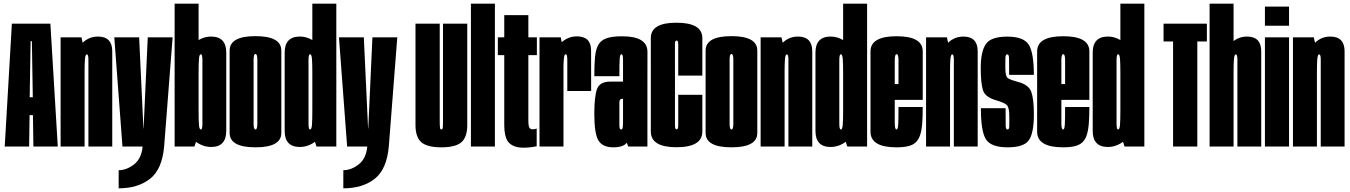

<svg xmlns="http://www.w3.org/2000/svg" viewBox="-20 -805 7417 1055"><path d="M6 0 45.2 -675H256.8L297.5 0H163.5L161 -172.4H142.5L140 0ZM143.2 -270.4H160.2L155.2 -578.5H148.2Z M313 0V-600H427.5L444.8 -523.5V0ZM465.8 0V-344.1Q465.8 -450 465.8 -478.1Q465.8 -506.1 457 -506.1Q449.1 -506.1 446.9 -481.6Q444.8 -457.1 444.8 -410.4L380.2 -417.4Q380.2 -502.8 419.3 -553.4Q458.4 -604.1 518 -604.1Q596.8 -604.1 596.8 -523.2Q596.8 -442.2 596.8 -344.4V0Z M652.9 0 608 -600H744.6L768 -99.5H769L791.9 -600H928.5L881.9 0ZM632 229.8V130.2Q675.5 130.2 716.6 98.2Q757.8 66.2 763.6 -0.2L881.9 0Q870.8 125.8 804 177.8Q737.2 229.8 632 229.8Z M939.5 0V-785H1071.2V-69.5L1048.5 0ZM1140 2.6Q1091.6 2.6 1049.2 -31.6Q1006.8 -65.8 1006.8 -147L1071.2 -196.8Q1071.2 -141 1073.4 -117.2Q1075.6 -93.5 1083.5 -93.5Q1092.2 -93.5 1092.2 -124Q1092.2 -154.5 1092.2 -301Q1092.2 -444.4 1092.2 -475.6Q1092.2 -506.9 1083.5 -506.9Q1075.6 -506.9 1073.4 -482.4Q1071.2 -457.9 1071.2 -405.1L1006.8 -453.4Q1006.8 -534.6 1049.2 -569.4Q1091.6 -604.1 1140 -604.1Q1223.2 -604.1 1223.2 -515.9Q1223.2 -427.8 1223.2 -301Q1223.2 -174.5 1223.2 -85.9Q1223.2 2.6 1140 2.6Z M1383.8 4.5Q1241.8 4.5 1241.8 -74.5Q1241.8 -153.5 1241.8 -300.7Q1241.8 -447.9 1241.8 -527.1Q1241.8 -606.4 1383.8 -606.4Q1525.8 -606.4 1525.8 -527.1Q1525.8 -447.9 1525.8 -300.7Q1525.8 -153.5 1525.8 -74.5Q1525.8 4.5 1383.8 4.5ZM1383.8 -93.5Q1394 -93.5 1394 -124.6Q1394 -155.8 1394 -300.7Q1394 -445.6 1394 -477Q1394 -508.4 1383.8 -508.4Q1373.5 -508.4 1373.5 -477Q1373.5 -445.6 1373.5 -300.7Q1373.5 -155.8 1373.5 -124.6Q1373.5 -93.5 1383.8 -93.5Z M1719 0 1696.2 -72V-785H1828V0ZM1627.5 2.6Q1544.2 2.6 1544.2 -85.9Q1544.2 -174.5 1544.2 -301Q1544.2 -427.8 1544.2 -515.9Q1544.2 -604.1 1627.5 -604.1Q1675.9 -604.1 1718.3 -569.4Q1760.8 -534.6 1760.8 -453.4L1696.2 -405.1Q1696.2 -457.9 1694.1 -482.4Q1691.9 -506.9 1684 -506.9Q1675.2 -506.9 1675.2 -475.6Q1675.2 -444.4 1675.2 -301Q1675.2 -156 1675.2 -124.8Q1675.2 -93.5 1684 -93.5Q1691.9 -93.5 1694.1 -118Q1696.2 -142.5 1696.2 -196.8L1760.8 -147Q1760.8 -65.8 1718.3 -31.6Q1675.9 2.6 1627.5 2.6Z M1887.4 0 1842.5 -600H1979.1L2002.5 -99.5H2003.5L2026.4 -600H2163L2116.4 0ZM1866.5 229.8V130.2Q1910 130.2 1951.1 98.2Q1992.2 66.2 1998.1 -0.2L2116.4 0Q2105.2 125.8 2038.5 177.8Q1971.8 229.8 1866.5 229.8Z M2405.2 4.5Q2327.2 4.5 2295.1 -23.5Q2263 -51.5 2263 -118.5V-675H2396.2V-137Q2396.2 -112.5 2397.8 -103Q2399.2 -93.5 2405.2 -93.5Q2411.2 -93.5 2412.8 -103Q2414.2 -112.5 2414.2 -137V-675H2547.5V-118.5Q2547.5 -51.5 2515.4 -23.5Q2483.2 4.5 2405.2 4.5Z M2567.6 0V-785H2699.4V0Z M2855.2 6.5Q2805.4 6.5 2778.1 -19.1Q2750.8 -44.8 2750.8 -122V-502H2715.5V-600H2750.8V-721.9H2883.2V-600H2930V-502H2883.2V-146Q2883.2 -112.2 2888.9 -103.4Q2894.5 -94.5 2906 -94.5Q2920.8 -94.5 2929 -98.8V-1.5Q2893 6.5 2855.2 6.5Z M3097.2 -305Q3097.2 -445 3097.2 -476.1Q3097.2 -507.2 3088.6 -507.2Q3080.6 -507.2 3078.4 -482.8Q3076.2 -458.2 3076.2 -435.5L3025.6 -442.5Q3025.6 -535 3063.4 -570.1Q3101.1 -605.2 3149.4 -605.2Q3227.5 -605.2 3227.9 -528.5Q3228.2 -451.8 3228.2 -305ZM2944.5 0V-600H3061.2L3076.2 -524.1V0Z M3432.1 0 3403.4 -73.8V-378.4Q3403.4 -452.8 3403.4 -479.8Q3403.4 -506.9 3394.8 -506.9L3398.5 -605.6Q3537.8 -605.6 3537.6 -519.9Q3537.4 -434.2 3537.4 -298.1V0ZM3349.4 4.5Q3292.1 4.5 3268.9 -32.2Q3245.6 -69 3245.6 -178.5Q3245.6 -278.2 3261.2 -317.4Q3276.8 -356.5 3332.5 -356.5Q3369.6 -356.5 3407.9 -356.5V-262.2Q3403.8 -262.2 3398.6 -262.2Q3383.4 -262.2 3383.4 -242.2Q3383.4 -222.1 3383.4 -180Q3383.4 -137.8 3383.4 -115.6Q3383.4 -93.5 3392.6 -93.5Q3400.5 -93.5 3401.9 -105.7Q3403.4 -117.9 3403.4 -147.5L3442.9 -135Q3442.9 -68.6 3430.1 -32.1Q3417.2 4.5 3349.4 4.5ZM3245.6 -386.4Q3245.6 -449.4 3249.6 -491.8Q3253.5 -534.1 3267.9 -559.2Q3282.2 -584.2 3313.2 -594.9Q3344.1 -605.6 3398.5 -605.6L3398.8 -559.1L3394.8 -506.9Q3390.5 -506.9 3388.3 -501.2Q3386.1 -495.5 3385.1 -482.1Q3384 -468.6 3383.7 -445.1Q3383.4 -421.6 3383.4 -386.4Z M3697 4Q3556.2 4 3556.2 -82.1Q3556.2 -168.2 3556.2 -339.8Q3556.2 -511.2 3556.1 -595.8Q3556 -680.2 3696.2 -680.2Q3839.2 -680.2 3839.2 -595.8Q3839.2 -511.2 3839.2 -389.5H3706.8Q3706.8 -542 3706.8 -562.1Q3706.8 -582.2 3697.9 -582.2Q3688.5 -582.2 3688.6 -562.1Q3688.8 -542 3688.8 -339.8Q3688.8 -135.2 3688.8 -114.6Q3688.8 -94 3697.8 -94Q3706.8 -94 3706.8 -114.8Q3706.8 -135.5 3706.8 -284H3839.2Q3839.2 -168.2 3839.2 -82.1Q3839.2 4 3697 4Z M3999.2 4.5Q3857.2 4.5 3857.2 -74.5Q3857.2 -153.5 3857.2 -300.7Q3857.2 -447.9 3857.2 -527.1Q3857.2 -606.4 3999.2 -606.4Q4141.2 -606.4 4141.2 -527.1Q4141.2 -447.9 4141.2 -300.7Q4141.2 -153.5 4141.2 -74.5Q4141.2 4.5 3999.2 4.5ZM3999.2 -93.5Q4009.5 -93.5 4009.5 -124.6Q4009.5 -155.8 4009.5 -300.7Q4009.5 -445.6 4009.5 -477Q4009.5 -508.4 3999.2 -508.4Q3989 -508.4 3989 -477Q3989 -445.6 3989 -300.7Q3989 -155.8 3989 -124.6Q3989 -93.5 3999.2 -93.5Z M4159.5 0V-600H4274L4291.2 -523.5V0ZM4312.2 0V-344.1Q4312.2 -450 4312.2 -478.1Q4312.2 -506.1 4303.5 -506.1Q4295.6 -506.1 4293.4 -481.6Q4291.2 -457.1 4291.2 -410.4L4226.8 -417.4Q4226.8 -502.8 4265.8 -553.4Q4304.9 -604.1 4364.5 -604.1Q4443.2 -604.1 4443.2 -523.2Q4443.2 -442.2 4443.2 -344.4V0Z M4635.5 0 4612.8 -72V-785H4744.5V0ZM4544 2.6Q4460.8 2.6 4460.8 -85.9Q4460.8 -174.5 4460.8 -301Q4460.8 -427.8 4460.8 -515.9Q4460.8 -604.1 4544 -604.1Q4592.4 -604.1 4634.8 -569.4Q4677.2 -534.6 4677.2 -453.4L4612.8 -405.1Q4612.8 -457.9 4610.6 -482.4Q4608.4 -506.9 4600.5 -506.9Q4591.8 -506.9 4591.8 -475.6Q4591.8 -444.4 4591.8 -301Q4591.8 -156 4591.8 -124.8Q4591.8 -93.5 4600.5 -93.5Q4608.4 -93.5 4610.6 -118Q4612.8 -142.5 4612.8 -196.8L4677.2 -147Q4677.2 -65.8 4634.8 -31.6Q4592.4 2.6 4544 2.6Z M4905.9 4.5Q4763.2 4.5 4763.2 -81.2Q4763.2 -167 4763.2 -298.8Q4763.2 -439.1 4763.2 -522.5Q4763.2 -605.9 4906.8 -605.9Q5050.2 -605.9 5050.2 -523.1Q5050.2 -440.4 5050.2 -302.5Q5050.2 -278 5050.2 -256.2H4885V-343.1H4925.5L4917 -331.2Q4917 -442.4 4917 -474.8Q4917 -507.1 4906.8 -507.1Q4896.5 -507.1 4896.5 -474.8Q4896.5 -442.4 4896.5 -302.8Q4896.5 -165.2 4896.5 -129.4Q4896.5 -93.5 4905.9 -93.5ZM4905.9 -93.5Q4909.9 -93.5 4912.1 -99.7Q4914.4 -105.9 4915.4 -120.1Q4916.4 -134.2 4916.7 -158.1Q4917 -182 4917 -216.9H5050.2Q5050.2 -164.4 5047.3 -126.6Q5044.4 -88.9 5036.1 -63.4Q5027.9 -38 5012.1 -23.1Q4996.2 -8.1 4970.2 -1.8Q4944.1 4.5 4905.9 4.5L4898.8 -40.2Z M5068.5 0V-600H5183L5200.2 -523.5V0ZM5221.2 0V-344.1Q5221.2 -450 5221.2 -478.1Q5221.2 -506.1 5212.5 -506.1Q5204.6 -506.1 5202.4 -481.6Q5200.2 -457.1 5200.2 -410.4L5135.8 -417.4Q5135.8 -502.8 5174.8 -553.4Q5213.9 -604.1 5273.5 -604.1Q5352.2 -604.1 5352.2 -523.2Q5352.2 -442.2 5352.2 -344.4V0Z M5516.8 4.5Q5427 4.5 5398.4 -38.1Q5369.8 -80.6 5369.8 -210.4H5505.5Q5505.5 -134.2 5506 -113.9Q5506.5 -93.5 5516 -93.5Q5525.5 -93.5 5525.8 -111Q5526 -128.5 5526 -163.5Q5526 -213.8 5512.9 -227Q5499.9 -240.2 5455.2 -253.4Q5394.5 -270.4 5381.8 -307.7Q5369 -345 5369 -432.9Q5369 -521.2 5396.9 -562.5Q5424.8 -603.8 5514.5 -603.8Q5604.2 -603.8 5632.5 -559.8Q5660.8 -515.9 5660.8 -393.5H5525Q5525 -462.2 5524.5 -484.4Q5524 -506.5 5514.5 -506.5Q5505 -506.5 5504.5 -486.8Q5504 -467 5504 -434Q5504 -385.8 5517 -376.2Q5530 -366.8 5573 -355.2Q5632 -340 5646.5 -300.7Q5661 -261.4 5661 -176.6Q5661 -74.2 5633.6 -34.9Q5606.2 4.5 5516.8 4.5Z M5821.4 4.5Q5678.8 4.5 5678.8 -81.2Q5678.8 -167 5678.8 -298.8Q5678.8 -439.1 5678.8 -522.5Q5678.8 -605.9 5822.2 -605.9Q5965.8 -605.9 5965.8 -523.1Q5965.8 -440.4 5965.8 -302.5Q5965.8 -278 5965.8 -256.2H5800.5V-343.1H5841L5832.5 -331.2Q5832.5 -442.4 5832.5 -474.8Q5832.5 -507.1 5822.2 -507.1Q5812 -507.1 5812 -474.8Q5812 -442.4 5812 -302.8Q5812 -165.2 5812 -129.4Q5812 -93.5 5821.4 -93.5ZM5821.4 -93.5Q5825.4 -93.5 5827.6 -99.7Q5829.9 -105.9 5830.9 -120.1Q5831.9 -134.2 5832.2 -158.1Q5832.5 -182 5832.5 -216.9H5965.8Q5965.8 -164.4 5962.8 -126.6Q5959.9 -88.9 5951.6 -63.4Q5943.4 -38 5927.6 -23.1Q5911.8 -8.1 5885.7 -1.8Q5859.6 4.5 5821.4 4.5L5814.2 -40.2Z M6159 0 6136.2 -72V-785H6268V0ZM6067.5 2.6Q5984.2 2.6 5984.2 -85.9Q5984.2 -174.5 5984.2 -301Q5984.2 -427.8 5984.2 -515.9Q5984.2 -604.1 6067.5 -604.1Q6115.9 -604.1 6158.3 -569.4Q6200.8 -534.6 6200.8 -453.4L6136.2 -405.1Q6136.2 -457.9 6134.1 -482.4Q6131.9 -506.9 6124 -506.9Q6115.2 -506.9 6115.2 -475.6Q6115.2 -444.4 6115.2 -301Q6115.2 -156 6115.2 -124.8Q6115.2 -93.5 6124 -93.5Q6131.9 -93.5 6134.1 -118Q6136.2 -142.5 6136.2 -196.8L6200.8 -147Q6200.8 -65.8 6158.3 -31.6Q6115.9 2.6 6067.5 2.6Z M6425.8 0V-577H6373.5V-675H6611.5V-577H6559V0Z M6626.5 0V-785H6758.2V0ZM6779.2 0V-344.1Q6779.2 -450 6779.2 -478.1Q6779.2 -506.1 6770.5 -506.1Q6762.6 -506.1 6760.4 -481.6Q6758.2 -457.1 6758.2 -410.4L6693.8 -417.4Q6693.8 -502.8 6732.8 -553.4Q6771.9 -604.1 6831.5 -604.1Q6910.2 -604.1 6910.2 -523.2Q6910.2 -442.2 6910.2 -344.4V0Z M6930.5 0V-600H7063V0ZM6930.5 -768.8H7063V-663.5H6930.5Z M7084.5 0V-600H7199L7216.2 -523.5V0ZM7237.2 0V-344.1Q7237.2 -450 7237.2 -478.1Q7237.2 -506.1 7228.5 -506.1Q7220.6 -506.1 7218.4 -481.6Q7216.2 -457.1 7216.2 -410.4L7151.8 -417.4Q7151.8 -502.8 7190.8 -553.4Q7229.9 -604.1 7289.5 -604.1Q7368.2 -604.1 7368.2 -523.2Q7368.2 -442.2 7368.2 -344.4V0Z"/></svg>

Font: Anybody UltraCondensed Thin
Style: Regular
Weight: 100
Width: 1
Designer: Tyler Finck
Foundry: Etcetera Type Company
Version: Version 1.110